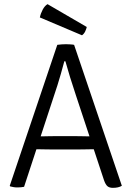

<svg xmlns="http://www.w3.org/2000/svg" viewBox="-20 -899 634 925"><path d="M256 -683Q264.5 -684.5 276.8 -685.2Q289 -686 298 -686Q306.5 -686 318.8 -685.2Q331 -684.5 337 -683L567 -4Q559 1 548.2 3.5Q537.5 6 524 6Q507 6 497.8 -1.8Q488.5 -9.5 481 -31L346 -439Q331 -483.5 317.5 -527.2Q304 -571 295 -604H290Q282.5 -575.5 272.8 -541.8Q263 -508 257 -489L96 1Q89.5 2.5 81 3.2Q72.5 4 64 4Q53 4 45.2 2.5Q37.5 1 29 -1L27 -4ZM226 -179Q223 -179 205.5 -179.2Q188 -179.5 170.2 -179.8Q152.5 -180 149 -180H122L145 -242H169Q172.5 -242 187.5 -242.2Q202.5 -242.5 217.2 -242.8Q232 -243 235 -243H352Q355 -243 370.2 -242.8Q385.5 -242.5 401 -242.2Q416.5 -242 420 -242H444L465 -180H438Q434.5 -180 416.5 -179.8Q398.5 -179.5 380.8 -179.2Q363 -179 360 -179ZM209 -879Q195.5 -871 185.8 -852.8Q176 -834.5 172 -815L375 -729Q385 -736 390.5 -747.8Q396 -759.5 398 -769Z"/></svg>

Font: Signika Negative Light
Style: Regular
Weight: 300
Designer: Anna Giedry
Foundry: Anna Giedry
Version: Version 2.001